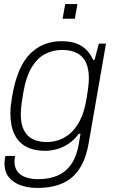

<svg xmlns="http://www.w3.org/2000/svg" viewBox="-20 -740 555 942"><path d="M162 182Q118 182 81.5 169Q45 156 23.5 129.5Q2 103 2 62Q2 56 3 46Q4 36 7 25H54Q53 32 52 38.5Q51 45 51 51Q51 83 66.5 102.5Q82 122 108.5 130.5Q135 139 167 139Q223 139 263.5 121Q304 103 330 65Q356 27 366 -31Q368 -45 370.5 -58Q373 -71 375 -84H367Q344 -53 316 -34.5Q288 -16 258.5 -8Q229 0 201 0Q147 0 109 -20Q71 -40 51 -81Q31 -122 31 -184Q31 -204 33.5 -225Q36 -246 40 -270Q65 -413 127 -475.5Q189 -538 283 -538Q340 -538 378 -515.5Q416 -493 437 -446H444L465 -526H500L416 -43Q403 36 371.5 85.5Q340 135 288.5 158.5Q237 182 162 182ZM211 -43Q235 -43 264 -51.5Q293 -60 321 -82.5Q349 -105 371.5 -147.5Q394 -190 405 -258Q409 -283 411.5 -300.5Q414 -318 415 -331.5Q416 -345 416 -356Q416 -402 402 -432.5Q388 -463 359 -479Q330 -495 284 -495Q242 -495 204 -476.5Q166 -458 137 -412Q108 -366 94 -284Q89 -255 86.5 -236Q84 -217 83 -204Q82 -191 82 -180Q82 -132 97 -102Q112 -72 140.5 -57.5Q169 -43 211 -43ZM287 -648 300 -720H360L347 -648Z"/></svg>

Font: Archivo SemiBold Thin
Style: Italic
Weight: 250
Italic angle: -10°
Version: Version 2.001